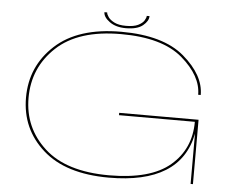

<svg xmlns="http://www.w3.org/2000/svg" viewBox="-53 -831 1128 899"><g transform="rotate(5 510.5 -381.0)"><path d="M489.5 4Q286.5 4 178.8 -92.5Q71 -189 71 -336Q71 -483.5 178.8 -582.5Q286.5 -681.5 489 -681.5Q686.5 -681.5 785.8 -596.8Q885 -512 885 -419H873Q873 -507.5 778 -589Q683 -670.5 489 -670.5Q288.5 -670.5 185.8 -574.2Q83 -478 83 -336Q83 -195 185.8 -101Q288.5 -7 489.5 -7Q684.5 -7 776.5 -85.5Q868.5 -164 868.5 -291.5H512V-302.5H885V0H874V-236Q827 4 489.5 4ZM508 -700Q461 -700 431.5 -721.5Q402 -743 402 -766H415Q415 -757.5 424 -744.5Q433 -731.5 453.5 -721.2Q474 -711 508 -711Q544.5 -711 564.8 -721Q585 -731 593 -744Q601 -757 601 -766H614Q614 -743 588 -721.5Q562 -700 508 -700Z"/></g></svg>

Font: Anybody UltraExpanded Thin
Style: Regular
Weight: 100
Width: 9
Designer: Tyler Finck
Foundry: Etcetera Type Company
Version: Version 1.010; ttfautohint (v1.8.3) -l 8 -r 50 -G 200 -x 14 